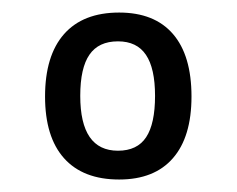

<svg xmlns="http://www.w3.org/2000/svg" viewBox="-20 -727 377 306"><path d="M169.9 -707Q226.1 -707 255.6 -672.9Q285.2 -638.7 285.2 -573.2Q285.2 -508.8 255.6 -474.9Q226.1 -440.9 169.9 -440.9Q112.3 -440.9 82 -474.9Q51.8 -508.8 51.8 -573.2Q51.8 -638.2 82 -672.6Q112.3 -707 169.9 -707ZM168 -661.1Q137.2 -661.1 122.6 -639.9Q107.9 -618.7 107.9 -574.2Q107.9 -486.8 168 -486.8Q198.7 -486.8 212.9 -508.3Q227.1 -529.8 227.1 -574.2Q227.1 -618.2 212.6 -639.6Q198.2 -661.1 168 -661.1Z"/></svg>

Font: Asap Symbol
Style: Regular
Weight: 900
Designer: Tania Quindós, Elena González Miranda, Marcela Romero, Pablo Cosgaya
Foundry: Omnibus-Type
Version: Version 1.000;PS 001.000;hotconv 1.0.70;makeotf.lib2.5.58329